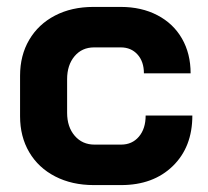

<svg xmlns="http://www.w3.org/2000/svg" viewBox="-20 -527 600 555"><path d="M38 -191V-308Q38 -367 64.5 -412Q91 -457 139 -482Q187 -507 250 -507H329Q389 -507 435 -483Q481 -459 506 -415.5Q531 -372 531 -315H396Q396 -349 377.5 -369.5Q359 -390 329 -390H252Q217 -390 195.5 -364.5Q174 -339 174 -298V-201Q174 -160 196 -134.5Q218 -109 253 -109H330Q362 -109 381.5 -132Q401 -155 401 -193H536Q536 -102 479.5 -47Q423 8 330 8H251Q188 8 139.5 -17Q91 -42 64.5 -87Q38 -132 38 -191Z"/></svg>

Font: Stavian Bold
Style: Bold
Weight: 700
Version: Version 1.000; ttfautohint (v1.6)